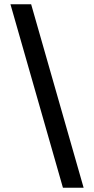

<svg xmlns="http://www.w3.org/2000/svg" viewBox="-20 -760 442 900"><path d="M29 -740H126L372 120H275Z"/></svg>

Font: EncodeSans
Style: Medium
Weight: 500
Designer: Pablo Impallari, Andres Torresi
Foundry: Pablo Impallari, Andres Torresi
Version: Version 1.000; ttfautohint (v1.4.1)